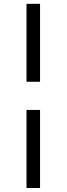

<svg xmlns="http://www.w3.org/2000/svg" viewBox="-20 -786 340 978"><path d="M115 -766.5H184V-369.5H115ZM115 -226H184V171.5H115Z"/></svg>

Font: LatoCHI
Style: Regular
Weight: 400
Designer: Lukasz Dziedzic
Foundry: tyPoland Lukasz Dziedzic
Version: Version 1.104